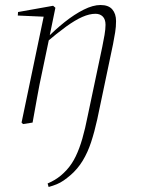

<svg xmlns="http://www.w3.org/2000/svg" viewBox="-20 -489 596 766"><path d="M72 6 66 0 156 -431 164 -422 51 -427 52 -441 192 -466 201 -458 177 -341 176 -335 148 -201Q137 -151 128.5 -102.5Q120 -54 110 0ZM174 257 170 243Q186 236 198.5 228.5Q211 221 222.5 211.5Q234 202 246 189Q267 166 282 135Q297 104 308.5 64Q320 24 330 -27L388 -302Q393 -326 397 -349.5Q401 -373 401 -390Q401 -412 390 -423Q379 -434 361 -434Q337 -434 308.5 -421.5Q280 -409 244 -383Q208 -357 160 -316L158 -332H162Q199 -370 238 -401Q277 -432 314 -450.5Q351 -469 381 -469Q413 -469 428 -451.5Q443 -434 443 -405Q443 -382 439.5 -360.5Q436 -339 431 -313L368 -13Q357 37 343.5 78Q330 119 310 152Q290 185 261 210Q247 222 234 231Q221 240 206.5 246Q192 252 174 257Z"/></svg>

Font: Source Serif 4 48pt Light
Style: Italic
Weight: 300
Italic angle: -12°
Designer: Frank Grießhammer
Foundry: Adobe Systems Incorporated
Version: Version 4.004;hotconv 1.0.116;makeotfexe 2.5.65601